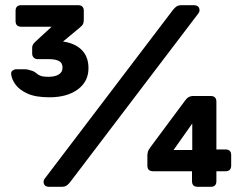

<svg xmlns="http://www.w3.org/2000/svg" viewBox="-20 -720 934 740"><path d="M170 -345Q117 -345 85.5 -359.5Q54 -374 39.5 -394.5Q25 -415 23 -434Q22 -444 29 -448.5Q36 -453 40 -453H76Q85 -453 92.5 -450.5Q100 -448 107 -446Q116 -442 121 -437Q126 -432 136 -428Q146 -424 167 -424Q192 -424 206.5 -433Q221 -442 221 -459Q221 -478 207 -485Q193 -492 170 -492H125Q116 -492 110 -498Q104 -504 104 -513V-536Q104 -543 107 -548Q110 -553 115 -558L179 -617H62Q40 -617 40 -639V-678Q40 -700 62 -700H281Q303 -700 303 -678V-644Q303 -635 300.5 -628.5Q298 -622 288 -614L223 -560Q270 -553 295.5 -527Q321 -501 321 -457Q321 -406 280 -375.5Q239 -345 170 -345ZM170 0Q148 0 148 -20Q148 -26 152 -31L646 -681Q653 -690 660 -695Q667 -700 680 -700H726Q749 -700 749 -680Q749 -674 745 -669L251 -19Q244 -10 237 -5Q230 0 216 0ZM742 0Q720 0 720 -22V-60H570Q548 -60 548 -82V-123Q548 -125 549.5 -133Q551 -141 560 -153L693 -332Q701 -343 708.5 -346.5Q716 -350 723 -350H792Q814 -350 814 -328V-144H849Q871 -144 871 -122V-82Q871 -60 849 -60H814V-22Q814 0 792 0ZM649 -142H721V-244Z"/></svg>

Font: Rubik SemiBold
Style: Regular
Weight: 600
Designer: Hubert and Fischer
Foundry: Hubert and Fischer
Version: Version 2.300;gftools[0.9.30]